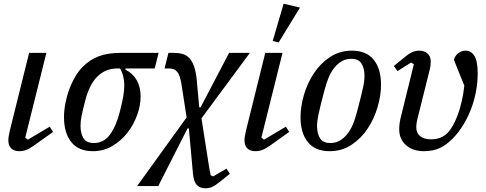

<svg xmlns="http://www.w3.org/2000/svg" viewBox="-20 -803 2621 1035"><path d="M266 -92 168 -22Q140 -2 122 5Q104 12 85 12Q55 12 40 -3.5Q25 -19 25 -46Q25 -57 27 -69Q29 -81 33 -99L137 -518H230L116 -61L130 -50L248 -120Z M657 -434 656 -428Q738 -385 738 -282Q738 -234 719 -182Q700 -130 666.5 -87Q633 -44 585.5 -16Q538 12 481 12Q403 12 364 -37.5Q325 -87 325 -171Q325 -207 332.5 -246Q340 -285 353.5 -321.5Q367 -358 385.5 -389.5Q404 -421 427 -444Q464 -481 512 -499.5Q560 -518 631 -518H835L814 -434ZM486 -32Q540 -32 573.5 -78.5Q607 -125 626 -201Q639 -252 644.5 -284Q650 -316 650 -345Q650 -368 644 -392Q638 -416 627 -434H611Q550 -434 506 -391.5Q462 -349 439 -259Q425 -206 419.5 -177Q414 -148 414 -125Q414 -84 430 -58Q446 -32 486 -32Z M986 -170 959 -344Q955 -372 949 -389.5Q943 -407 934 -417Q925 -427 914 -430.5Q903 -434 888 -434H867L888 -518H916Q943 -518 964.5 -512Q986 -506 1001.5 -489Q1017 -472 1027 -442.5Q1037 -413 1041 -367L1054 -224H1061L1215 -518H1327L1066 -165L1105 83Q1107 97 1110 113Q1113 129 1116 142L1129 148L1201 106L1219 134L1164 178Q1138 199 1121.5 205.5Q1105 212 1087 212Q1058 212 1041 194Q1024 176 1020 131L998 -111H991L833 200H719Z M1539 -92 1441 -22Q1413 -2 1395 5Q1377 12 1358 12Q1328 12 1313 -3.5Q1298 -19 1298 -46Q1298 -57 1300 -69Q1302 -81 1306 -99L1410 -518H1503L1389 -61L1403 -50L1521 -120ZM1509 -783 1597 -762 1482 -574 1450 -582Z M1761 -32Q1789 -32 1811.5 -45Q1834 -58 1852 -80.5Q1870 -103 1882.5 -133Q1895 -163 1904 -198Q1917 -247 1925 -279.5Q1933 -312 1937.5 -333.5Q1942 -355 1943.5 -368.5Q1945 -382 1945 -393Q1945 -434 1929 -460Q1913 -486 1873 -486Q1845 -486 1822.5 -473Q1800 -460 1782 -437.5Q1764 -415 1751.5 -384.5Q1739 -354 1730 -320Q1717 -271 1709 -238.5Q1701 -206 1696.5 -184.5Q1692 -163 1690.5 -149.5Q1689 -136 1689 -125Q1689 -84 1705 -58Q1721 -32 1761 -32ZM1757 12Q1679 12 1639.5 -37Q1600 -86 1600 -171Q1600 -229 1618.5 -292Q1637 -355 1672 -408Q1707 -461 1759 -495.5Q1811 -530 1877 -530Q1955 -530 1994.5 -481Q2034 -432 2034 -347Q2034 -289 2015.5 -226Q1997 -163 1962 -110Q1927 -57 1875 -22.5Q1823 12 1757 12Z M2103 -447 2158 -492Q2184 -514 2202.5 -522Q2221 -530 2241 -530Q2267 -530 2284.5 -514.5Q2302 -499 2302 -472Q2302 -461 2300.5 -448.5Q2299 -436 2294 -418L2237 -189Q2229 -160 2226.5 -144Q2224 -128 2224 -116Q2224 -86 2245 -69Q2266 -52 2304 -52Q2358 -52 2392 -86Q2423 -117 2448 -185Q2473 -253 2483 -341L2427 -480Q2432 -502 2450 -516Q2468 -530 2489 -530Q2520 -530 2537.5 -501.5Q2555 -473 2555 -407Q2555 -359 2546 -310.5Q2537 -262 2519.5 -216Q2502 -170 2477.5 -130Q2453 -90 2423 -59Q2385 -20 2348.5 -4Q2312 12 2265 12Q2205 12 2168.5 -20.5Q2132 -53 2132 -106Q2132 -126 2135 -144.5Q2138 -163 2145 -189L2211 -457L2196 -466L2123 -420Z"/></svg>

Font: IBM Plex Serif Text
Style: Italic
Weight: 450
Italic angle: -14°
Designer: Mike Abbink, Paul van der Laan, Pieter van Rosmalen
Foundry: Bold Monday
Version: Version 3.001